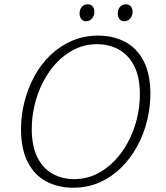

<svg xmlns="http://www.w3.org/2000/svg" viewBox="-20 -868 772 895"><path d="M320 7Q252 7 197 -21.5Q142 -50 110 -111Q78 -172 78 -266Q78 -331 94 -394Q110 -457 140.5 -513Q171 -569 215.5 -611.5Q260 -654 316 -678Q372 -702 438 -702Q508 -702 563 -673Q618 -644 649.5 -583.5Q681 -523 681 -431Q681 -368 665.5 -305Q650 -242 619.5 -186Q589 -130 545 -86.5Q501 -43 445 -18Q389 7 320 7ZM325 -33Q381 -33 428.5 -56Q476 -79 513.5 -118Q551 -157 578 -208Q605 -259 618.5 -315.5Q632 -372 632 -428Q632 -509 605.5 -560.5Q579 -612 534 -637Q489 -662 433 -662Q377 -662 329.5 -639Q282 -616 245 -577Q208 -538 181.5 -487Q155 -436 141.5 -379.5Q128 -323 128 -267Q128 -187 154 -135Q180 -83 225 -58Q270 -33 325 -33ZM381 -769Q367 -769 359 -779Q351 -789 351 -805Q351 -824 361.5 -836Q372 -848 389 -848Q403 -848 411.5 -838.5Q420 -829 420 -813Q420 -795 409 -782Q398 -769 381 -769ZM560 -769Q545 -769 537 -779Q529 -789 529 -805Q529 -824 539.5 -836Q550 -848 567 -848Q581 -848 589.5 -838.5Q598 -829 598 -813Q598 -795 587 -782Q576 -769 560 -769Z"/></svg>

Font: Bitter Thin Light
Style: Italic
Weight: 300
Italic angle: -9°
Version: Version 2.002